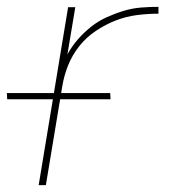

<svg xmlns="http://www.w3.org/2000/svg" viewBox="-24 -541 544 561"><path d="M89 0 175 -520H196L173 -382Q186 -406 204 -426.5Q222 -447 243 -463.5Q264 -480 288.5 -491Q313 -502 338 -509.5Q363 -517 388.5 -519Q414 -521 439 -521V-501Q408 -501 376.5 -497Q345 -493 315 -481.5Q285 -470 256.5 -451Q228 -432 207.5 -406Q187 -380 175 -350Q163 -320 158 -289L110 0ZM299 -251H-3L-4 -269H298Z"/></svg>

Font: Iosevka Aile Thin Oblique
Style: Regular
Weight: 100
Italic angle: -9°
Designer: Belleve Invis
Foundry: Belleve Invis
Version: Version 31.1.0; ttfautohint (v1.8.4)